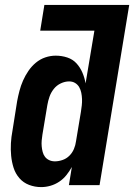

<svg xmlns="http://www.w3.org/2000/svg" viewBox="-20 -755 547 783"><path d="M148 8Q122 8 98.5 -1Q75 -10 59 -28.5Q43 -47 35.5 -70.5Q28 -94 25.5 -119.5Q23 -145 24.5 -171Q26 -197 31 -223L50 -343Q54 -364 59.5 -385Q65 -406 74 -426.5Q83 -447 96 -466Q109 -485 126.5 -499.5Q144 -514 165 -521Q186 -528 207 -528Q232 -528 254.5 -520.5Q277 -513 292 -496.5Q307 -480 316 -459Q325 -438 329 -415L365 -630H144L161 -735H507L386 0H261L273 -74Q263 -56 250.5 -40.5Q238 -25 221.5 -14Q205 -3 186 2.5Q167 8 148 8ZM204 -97Q219 -97 235 -102.5Q251 -108 263 -120Q275 -132 281.5 -147.5Q288 -163 290 -179L310 -299Q312 -312 313.5 -325Q315 -338 314.5 -351Q314 -364 311.5 -376.5Q309 -389 303 -399.5Q297 -410 286.5 -416.5Q276 -423 262 -423Q245 -423 228 -415Q211 -407 199.5 -392.5Q188 -378 182 -361Q176 -344 173 -326L153 -206Q151 -194 150 -182Q149 -170 150 -158.5Q151 -147 154 -135.5Q157 -124 163.5 -115.5Q170 -107 180.5 -102Q191 -97 204 -97Z"/></svg>

Font: Iosevka Extrabold Oblique
Style: Regular
Weight: 800
Italic angle: -9°
Monospace: yes
Designer: Belleve Invis
Foundry: Belleve Invis
Version: Version 32.5.0; ttfautohint (v1.8.4)